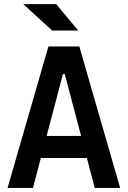

<svg xmlns="http://www.w3.org/2000/svg" viewBox="-20 -921 626 941"><path d="M17.1 0 217.3 -693.4H368.7L568.8 0H444.3L405.8 -146.5H180.2L141.6 0ZM208.5 -254.9H377.4L297.4 -558.1H288.6ZM235.4 -771.5 93.8 -900.9H255.4L363.3 -771.5Z"/></svg>

Font: Cascadia Code SemiBold
Style: Regular
Weight: 600
Monospace: yes
Designer: Aaron Bell
Foundry: Saja Typeworks
Version: Version 2404.023; ttfautohint (v1.8.4)